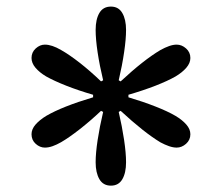

<svg xmlns="http://www.w3.org/2000/svg" viewBox="-20 -861 680 589"><path d="M320.3 -291.5Q296.4 -291.5 284.9 -311.3Q273.4 -331.1 273.4 -363.3Q273.4 -391.1 279.5 -431.4Q285.6 -471.7 296.4 -517.6L290 -521Q256.8 -489.7 224.4 -464.4Q191.9 -439 167.5 -424.8Q153.8 -417 141.4 -412.6Q128.9 -408.2 117.7 -408.2Q102.5 -408.2 89.6 -419.7Q76.7 -431.2 76.7 -449.2Q76.7 -464.8 89.1 -479Q101.6 -493.2 121.6 -505.4Q170.9 -534.2 265.6 -562.5V-570.3Q221.7 -583 183.8 -597.9Q146 -612.8 121.6 -626.5Q101.1 -638.7 88.9 -653.1Q76.7 -667.5 76.7 -683.1Q76.7 -700.7 89.6 -712.4Q102.5 -724.1 117.7 -724.1Q139.2 -724.1 167.5 -707.5Q191.9 -693.8 223.9 -668.9Q255.9 -644 290 -611.3L296.4 -614.7Q285.6 -659.7 279.5 -700.2Q273.4 -740.7 273.4 -769Q273.4 -801.8 284.9 -821.3Q296.4 -840.8 320.3 -840.8Q343.8 -840.8 355.2 -821Q366.7 -801.3 366.7 -769Q366.7 -741.2 360.8 -701.2Q355 -661.1 344.2 -614.7L350.1 -611.3Q420.4 -676.8 472.2 -707.5Q486.3 -715.3 498.8 -719.7Q511.2 -724.1 522 -724.1Q537.6 -724.1 550.8 -712.4Q564 -700.7 564 -683.1Q564 -667.5 551.5 -653.1Q539.1 -638.7 518.6 -626.5Q494.6 -612.8 457 -598.1Q419.4 -583.5 374 -570.3V-562.5Q418.5 -549.3 456.5 -534.4Q494.6 -519.5 518.6 -505.4Q539.1 -493.2 551.5 -479Q564 -464.8 564 -449.2Q564 -431.6 550.8 -419.9Q537.6 -408.2 522 -408.2Q511.2 -408.2 498.5 -412.6Q485.8 -417 472.2 -424.3Q421.9 -454.6 350.1 -521L344.2 -517.6Q354.5 -473.1 360.6 -432.4Q366.7 -391.6 366.7 -363.3Q366.7 -330.6 355.2 -311Q343.8 -291.5 320.3 -291.5Z"/></svg>

Font: Pinar DS1 SemiBold
Style: Regular
Weight: 600
Designer: Amin Abedi
Version: Version 3.000